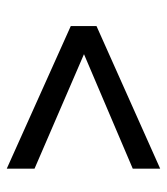

<svg xmlns="http://www.w3.org/2000/svg" viewBox="17 -624 493 567"><g transform="rotate(90 263.5 -340.5)"><path d="M478 -196V-114L57 -303V-379L478 -567V-486L140 -342Z"/></g></svg>

Font: Hind Vadodara
Style: Regular
Weight: 400
Designer: Hitesh Malaviya
Foundry: Indian Type Foundry
Version: Version 0.702;PS 1.0;hotconv 1.0.81;makeotf.lib2.5.63406